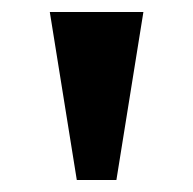

<svg xmlns="http://www.w3.org/2000/svg" viewBox="-20 -734 322 320"><path d="M108 -434 63 -714H219L174 -434Z"/></svg>

Font: Noto Serif Georgian Condensed ExtraBold
Style: Regular
Weight: 800
Width: 3
Designer: Monotype Design Team, Akaki Razmadze
Foundry: Google LLC
Version: Version 2.003; ttfautohint (v1.8.4.7-5d5b)